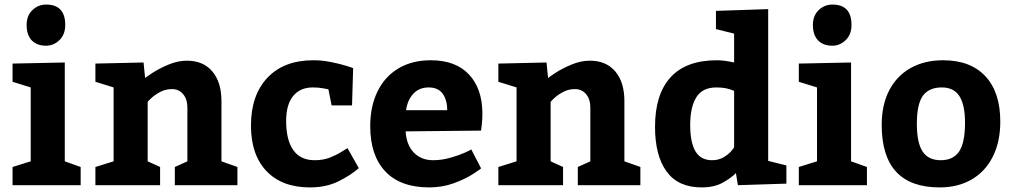

<svg xmlns="http://www.w3.org/2000/svg" viewBox="-20 -815 4457 845"><path d="M183.1 -794.9Q267.1 -794.9 267.1 -705.1Q267.1 -663.1 241.5 -638.4Q215.8 -613.8 183.1 -613.8Q142.1 -613.8 119.6 -637.5Q97.2 -661.1 97.2 -705.1Q97.2 -746.1 122.6 -770.5Q147.9 -794.9 183.1 -794.9ZM335 -80.1V0H35.2V-80.1L115.2 -105V-430.2L35.2 -455.1V-535.2L265.1 -540V-105Z M802.7 -547.9Q874.5 -547.9 914.6 -500.5Q954.6 -453.1 954.6 -370.1V-105L1024.9 -80.1V0H749.5V-80.1L804.7 -105V-342.8Q804.7 -377.9 786.1 -400.4Q767.6 -422.9 736.8 -422.9Q709 -422.9 685.3 -410.4Q661.6 -397.9 645.8 -383.1Q629.9 -368.2 629.9 -366.2V-105L684.6 -80.1V0H399.9V-80.1L480 -105V-430.2L399.9 -455.1V-535.2L611.8 -540L618.7 -471.2Q618.7 -473.1 650.1 -493.7Q681.6 -514.2 722.2 -531Q762.7 -547.9 802.7 -547.9Z M1344.2 9.8Q1221.2 9.8 1152.8 -62Q1084.5 -133.8 1084.5 -262.2Q1084.5 -396 1157 -472.9Q1229.5 -549.8 1359.4 -549.8Q1397.5 -549.8 1436.3 -542Q1475.1 -534.2 1501.2 -526.1Q1527.3 -518.1 1534.2 -515.1L1529.3 -351.1H1439.5L1425.3 -421.9Q1420.4 -422.9 1400.9 -426.5Q1381.3 -430.2 1356.4 -430.2Q1301.3 -430.2 1270.3 -392.6Q1239.3 -355 1239.3 -282.2Q1239.3 -199.2 1270.8 -154.5Q1302.2 -109.9 1364.3 -109.9Q1403.3 -109.9 1432.9 -121.8Q1462.4 -133.8 1482.4 -146.5Q1502.4 -159.2 1509.3 -163.1L1559.1 -75.2Q1525.4 -44.9 1470.9 -17.6Q1416.5 9.8 1344.2 9.8Z M1886.2 -109.9Q1923.3 -109.9 1960.7 -120.4Q1998 -130.9 2022.7 -141.8Q2047.4 -152.8 2054.2 -157.2L2097.2 -74.2Q2097.2 -72.3 2062.3 -49.6Q2027.3 -26.9 1976.8 -8.5Q1926.3 9.8 1869.1 9.8Q1742.2 9.8 1675.8 -60.5Q1609.4 -130.9 1609.4 -259.8Q1609.4 -346.7 1641.4 -412.4Q1673.3 -478 1733.4 -513.9Q1793.5 -549.8 1876 -549.8Q1985.8 -549.8 2044.4 -486.8Q2103 -423.8 2103 -314.9Q2103 -291 2100.6 -268.6Q2098.1 -246.1 2097.2 -240.2L1765.1 -236.8Q1769 -176.8 1801.5 -143.3Q1834 -109.9 1886.2 -109.9ZM1767.1 -330.1H1948.2Q1948.2 -375 1928.2 -402.6Q1908.2 -430.2 1866.2 -430.2Q1825.2 -430.2 1799.3 -402.6Q1773.4 -375 1767.1 -330.1Z M2576.2 -547.9Q2647.9 -547.9 2688 -500.5Q2728 -453.1 2728 -370.1V-105L2798.3 -80.1V0H2522.9V-80.1L2578.1 -105V-342.8Q2578.1 -377.9 2559.6 -400.4Q2541 -422.9 2510.3 -422.9Q2482.4 -422.9 2458.7 -410.4Q2435.1 -397.9 2419.2 -383.1Q2403.3 -368.2 2403.3 -366.2V-105L2458 -80.1V0H2173.3V-80.1L2253.4 -105V-430.2L2173.3 -455.1V-535.2L2385.3 -540L2392.1 -471.2Q2392.1 -473.1 2423.6 -493.7Q2455.1 -514.2 2495.6 -531Q2536.1 -547.9 2576.2 -547.9Z M3067.9 9.8Q2964.8 9.8 2913.8 -60.1Q2862.8 -129.9 2862.8 -256.8Q2862.8 -399.9 2931.2 -474.9Q2999.5 -549.8 3135.7 -549.8Q3166.5 -549.8 3210.9 -540V-667L3130.9 -687V-767.1L3360.8 -774.9V-106.9L3440.9 -86.9V-6.8L3227.5 0L3218.8 -53.2Q3196.8 -30.8 3159.7 -10.5Q3122.6 9.8 3067.9 9.8ZM3132.8 -430.2Q3071.8 -430.2 3044.7 -387.2Q3017.6 -344.2 3017.6 -265.1Q3017.6 -188 3040.8 -148.9Q3064 -109.9 3113.8 -109.9Q3141.6 -109.9 3163.6 -122.3Q3185.5 -134.8 3198.2 -149.9Q3210.9 -165 3210.9 -167V-415Q3178.7 -430.2 3132.8 -430.2Z M3643.6 -794.9Q3727.5 -794.9 3727.5 -705.1Q3727.5 -663.1 3701.9 -638.4Q3676.3 -613.8 3643.6 -613.8Q3602.5 -613.8 3580.1 -637.5Q3557.6 -661.1 3557.6 -705.1Q3557.6 -746.1 3583 -770.5Q3608.4 -794.9 3643.6 -794.9ZM3795.4 -80.1V0H3495.6V-80.1L3575.7 -105V-430.2L3495.6 -455.1V-535.2L3725.6 -540V-105Z M4382.3 -279.8Q4382.3 -190.9 4349.4 -125.5Q4316.4 -60.1 4256.3 -25.1Q4196.3 9.8 4115.2 9.8Q3860.4 9.8 3860.4 -265.1Q3860.4 -354 3893.8 -418Q3927.2 -481.9 3988.3 -515.9Q4049.3 -549.8 4130.4 -549.8Q4251 -549.8 4316.7 -479.5Q4382.3 -409.2 4382.3 -279.8ZM4015.1 -270Q4015.1 -187 4040.3 -148.4Q4065.4 -109.9 4120.1 -109.9Q4175.3 -109.9 4201.2 -148.4Q4227.1 -187 4227.1 -274.9Q4227.1 -353 4202.6 -391.6Q4178.2 -430.2 4125 -430.2Q4068.4 -430.2 4041.7 -393.6Q4015.1 -356.9 4015.1 -270Z"/></svg>

Font: Kadwa
Style: Bold
Weight: 700
Designer: Sol Matas
Foundry: Sol Matas
Version: Version 1.001;PS 001.000;hotconv 1.0.70;makeotf.lib2.5.58329